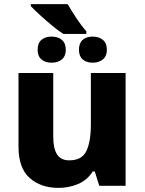

<svg xmlns="http://www.w3.org/2000/svg" viewBox="-20 -904 703 934"><path d="M309 -884Q329 -850 352 -815Q375 -780 400 -752V-739H288Q263 -755 234 -779Q205 -803 177 -828.5Q149 -854 130 -874V-884ZM231 -726Q262 -726 281 -710Q300 -694 300 -662Q300 -631 281 -615Q262 -599 231 -599Q200 -599 181.5 -615Q163 -631 163 -662Q163 -694 181.5 -710Q200 -726 231 -726ZM431 -726Q461 -726 480.5 -710Q500 -694 500 -662Q500 -631 480.5 -615Q461 -599 431 -599Q400 -599 382 -615Q364 -631 364 -662Q364 -694 382 -710Q400 -726 431 -726ZM591 -549V0H463L441 -70H431Q405 -28 360 -9Q315 10 264 10Q179 10 124.5 -38Q70 -86 70 -191V-549H239V-238Q239 -182 257.5 -153Q276 -124 317 -124Q378 -124 400 -169Q422 -214 422 -299V-549Z"/></svg>

Font: Noto Sans ExtraBold
Style: Regular
Weight: 800
Designer: Monotype Design Team
Foundry: Monotype Imaging Inc.
Version: Version 2.007